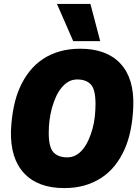

<svg xmlns="http://www.w3.org/2000/svg" viewBox="-20 -955 716 981"><path d="M308 6Q174 6 103 -70Q32 -146 36 -288Q39 -351 50 -406.5Q61 -462 81.5 -508Q102 -554 131.5 -591Q161 -628 199.5 -653.5Q238 -679 285.5 -692.5Q333 -706 390 -706Q525 -706 595.5 -630Q666 -554 661 -412Q659 -350 648 -294Q637 -238 616.5 -192Q596 -146 566.5 -109Q537 -72 498 -46.5Q459 -21 412 -7.5Q365 6 308 6ZM323 -151Q348 -151 368 -162Q388 -173 404 -193Q420 -213 432 -239.5Q444 -266 452.5 -296.5Q461 -327 464.5 -359.5Q468 -392 468 -424Q468 -498 444 -523.5Q420 -549 375 -549Q350 -549 330.5 -538Q311 -527 294.5 -507Q278 -487 266 -460.5Q254 -434 245.5 -403.5Q237 -373 233 -340.5Q229 -308 229 -276Q229 -202 253.5 -176.5Q278 -151 323 -151ZM354 -745 271 -935H442L492 -745Z"/></svg>

Font: Georama ExtraBold
Style: Italic
Weight: 800
Italic angle: -9°
Version: Version 1.001